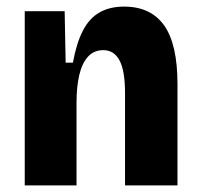

<svg xmlns="http://www.w3.org/2000/svg" viewBox="-20 -562 606 582"><path d="M55 0V-324V-528H176L179 -372H201Q212 -432 231.5 -469.5Q251 -507 282 -524.5Q313 -542 356 -542Q437 -542 477.5 -485Q518 -428 518 -307V0H359V-280Q359 -347 342.5 -378.5Q326 -410 293 -410Q265 -410 247 -390.5Q229 -371 220.5 -335.5Q212 -300 212 -251V0Z"/></svg>

Font: Bricolage Grotesque SemiCondensed ExtraBold
Style: Regular
Weight: 800
Width: 4
Designer: Mathieu Triay
Foundry: Atelier Triay
Version: Version 1.001;gftools[0.9.33.dev8+g029e19f]